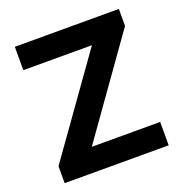

<svg xmlns="http://www.w3.org/2000/svg" viewBox="-127 -821 895 935"><g transform="rotate(-20 320.5 -353.5)"><path d="M50.8 -87.9 405.3 -585.9H49.8V-707H588.9V-619.1L235.4 -121.1H589.8V0H50.8Z"/></g></svg>

Font: Pretendard
Style: Bold
Weight: 700
Designer: Base glyphs from Inter by Rasmus Andersson; Hangeul glyphs from Noto Sans CJK(Source Han Sans) by Jang Soo-young and Kan
Foundry: Kil Hyung-jin
Version: Version 1.309